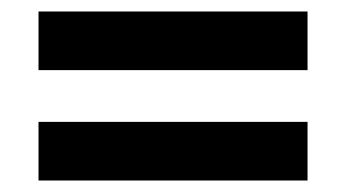

<svg xmlns="http://www.w3.org/2000/svg" viewBox="-20 -397 602 334"><path d="M47 -83V-185H515V-83ZM47 -275V-377H515V-275Z"/></svg>

Font: Ysabeau ExtraBold
Style: Regular
Weight: 800
Designer: Christian Thalmann (Catharsis Fonts)
Version: Version 2.002